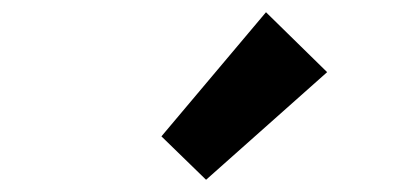

<svg xmlns="http://www.w3.org/2000/svg" viewBox="-20 -944 666 314"><path d="M317 -650 515 -826 415 -924 244 -721Z"/></svg>

Font: Genne Gothic Bold
Style: Regular
Weight: 700
Designer: Ryoko NISHIZUKA (kana & ideographs); Paul D. Hunt (Latin, Greek & Cyrillic); Wenlong ZHANG (bopomofo); Sandoll Communica
Foundry: Adobe Systems Incorporated
Version: Version 1.004;PS 1.004;hotconv 16.6.51;makeotf.lib2.5.65220